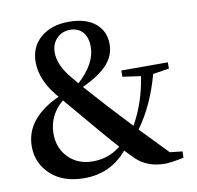

<svg xmlns="http://www.w3.org/2000/svg" viewBox="-84 -843 971 945"><g transform="rotate(-10 401.5 -370.5)"><path d="M458 -107.4Q409.2 -160.2 224.6 -379.9Q150.4 -317.4 150.4 -225.6Q150.4 -153.3 197.3 -106Q244.1 -58.6 318.4 -58.6Q398.4 -58.6 458 -107.4ZM318.4 -715.8Q279.3 -715.8 252.4 -688.5Q225.6 -661.1 225.6 -619.1Q225.6 -561.5 273.4 -499Q279.3 -492.2 314.5 -449.2Q405.3 -532.2 405.3 -615.2Q405.3 -663.1 382.3 -689.5Q359.4 -715.8 318.4 -715.8ZM765.6 -443.4 684.6 -430.7Q644.5 -281.2 566.4 -173.8Q588.9 -150.4 636.2 -101.6Q683.6 -52.7 698.2 -37.1L760.7 -30.3L759.8 1Q696.3 14.6 666 14.6Q580.1 14.6 524.4 -37.1Q485.4 -76.2 478.5 -84Q394.5 15.6 263.7 15.6Q157.2 15.6 95.7 -41.5Q34.2 -98.6 34.2 -182.6Q34.2 -322.3 207 -401.4L194.3 -416Q125 -502 125 -587.9Q125 -664.1 178.7 -710Q232.4 -755.9 319.3 -755.9Q405.3 -755.9 452.1 -716.8Q499 -677.7 499 -613.3Q499 -555.7 459 -511.7Q418.9 -467.8 333 -427.7Q436.5 -310.5 544.9 -196.3Q603.5 -298.8 624 -430.7L533.2 -443.4V-474.6H765.6Z"/></g></svg>

Font: Bpmf Zihi Serif Bold
Style: Bold
Weight: 700
Foundry: But Ko
Version: Version 1.320